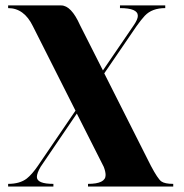

<svg xmlns="http://www.w3.org/2000/svg" viewBox="-20 -684 675 704"><path d="M470.7 -591.8Q485.4 -613.3 485.4 -626Q485.4 -654.3 419.9 -654.3V-664.1H585.9V-654.3Q537.1 -654.3 510.7 -626Q498 -612.3 480.5 -587.9L362.3 -415L533.2 -76.2Q558.6 -28.3 571.3 -19Q584 -9.8 615.2 -9.8V0H302.7V-9.8Q367.2 -9.8 367.2 -42Q367.2 -54.7 360.4 -72.3L261.7 -267.6L128.9 -72.3Q115.2 -48.8 115.2 -35.2Q115.2 -9.8 175.8 -9.8V0H9.8V-9.8Q52.7 -9.8 78.1 -29.3Q97.7 -44.9 119.1 -76.2L256.8 -278.3L100.6 -587.9Q68.4 -654.3 9.8 -654.3V-664.1H204.1Q241.2 -664.1 273.4 -591.8L357.4 -425.8Z"/></svg>

Font: spinweradC
Style: Bold
Weight: 700
Width: 7
Version: Version 0.3